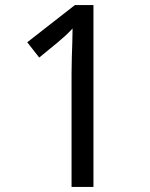

<svg xmlns="http://www.w3.org/2000/svg" viewBox="-20 -734 591 754"><path d="M261 0V-446Q261 -474 262 -506.5Q263 -539 264 -569.5Q265 -600 265 -622Q249 -605 237.5 -594.5Q226 -584 206 -567L134 -508L87 -568L274 -714H347V0Z"/></svg>

Font: hexmalayalam15
Style: Book
Weight: 400
Designer: Jelle Bosma - Monotype Design Team
Foundry: Monotype Imaging Inc.
Version: Version 2.003